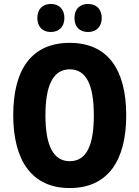

<svg xmlns="http://www.w3.org/2000/svg" viewBox="-20 -942 705 972"><path d="M169 -851C169 -805 197 -780 237 -780C278 -780 306 -806 306 -851C306 -896 278 -922 237 -922C197 -922 169 -897 169 -851ZM357 -851C357 -805 384 -780 426 -780C467 -780 495 -806 495 -851C495 -896 467 -922 426 -922C385 -922 357 -897 357 -851ZM619 -358C619 -588 527 -725 333 -725C142 -725 47 -593 47 -359C47 -130 141 10 333 10C526 10 619 -129 619 -358ZM210 -358C210 -510 249 -591 333 -591C417 -591 455 -512 455 -358C455 -204 417 -126 333 -126C249 -126 210 -207 210 -358Z"/></svg>

Font: Noto Sans Sinhala UI Condensed ExtraBold
Style: Regular
Weight: 800
Width: 3
Designer: Jelle Bosma - Monotype Design Team
Foundry: Monotype Imaging Inc.
Version: Version 2.006